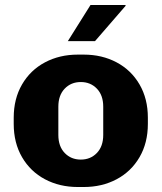

<svg xmlns="http://www.w3.org/2000/svg" viewBox="-20 -740 648 770"><path d="M35 -243V-268Q35 -344 68.5 -401.5Q102 -459 160.5 -490Q219 -521 292 -521H316Q389 -521 447.5 -490Q506 -459 539.5 -401.5Q573 -344 573 -268V-243Q573 -167 539.5 -109.5Q506 -52 447.5 -21Q389 10 316 10H292Q219 10 160.5 -21Q102 -52 68.5 -109.5Q35 -167 35 -243ZM394 -199V-312Q394 -358 368.5 -384.5Q343 -411 304 -411Q265 -411 239.5 -384.5Q214 -358 214 -312V-199Q214 -153 239.5 -126.5Q265 -100 304 -100Q343 -100 368.5 -126.5Q394 -153 394 -199ZM483 -720 484 -717 361 -575H252L343 -720Z"/></svg>

Font: Chivo ExtraBold
Style: Regular
Weight: 800
Designer: Hector Gatti
Foundry: Omnibus-Type
Version: Version 1.007